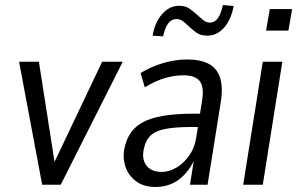

<svg xmlns="http://www.w3.org/2000/svg" viewBox="-20 -736 1184 765"><path d="M148 0 56 -490H135L202 -61H183L387 -490H469L222 0Z M600 9Q553 9 522.5 -13.5Q492 -36 480 -71.5Q468 -107 476 -146Q487 -197 518 -226.5Q549 -256 605.5 -269.5Q662 -283 748 -283H789L781 -230H743Q679 -230 639.5 -222.5Q600 -215 580 -196Q560 -177 553 -142Q544 -102 563.5 -76.5Q583 -51 624 -51Q654 -51 683.5 -68.5Q713 -86 735 -118Q757 -150 763 -195L785 -334Q794 -389 776 -412.5Q758 -436 711 -436Q677 -436 639 -425.5Q601 -415 557 -388L540 -445Q570 -463 601.5 -475Q633 -487 664.5 -493Q696 -499 725 -499Q778 -499 811 -482Q844 -465 856.5 -427.5Q869 -390 860 -331L807 0H737L754 -107H758Q742 -70 718 -43.5Q694 -17 664.5 -4Q635 9 600 9ZM630 -591 588 -594Q597 -647 626 -680Q655 -713 694 -713Q720 -713 738 -699.5Q756 -686 770 -673Q782 -662 792.5 -654Q803 -646 816 -646Q836 -646 848.5 -664Q861 -682 868 -716L911 -712Q901 -658 873 -626Q845 -594 806 -594Q779 -594 762 -606.5Q745 -619 730 -633Q719 -644 708 -652Q697 -660 683 -660Q663 -660 650 -642.5Q637 -625 630 -591Z M1040 -614 1055 -700H1144L1129 -614ZM949 0 1027 -490H1105L1027 0Z"/></svg>

Font: Nunito Sans 10pt Condensed
Style: Italic
Weight: 400
Width: 3
Italic angle: -9°
Designer: Vernon Adams
Foundry: Vernon Adams
Version: Version 3.101;gftools[0.9.27]